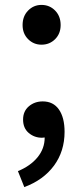

<svg xmlns="http://www.w3.org/2000/svg" viewBox="-20 -562 338 782"><path d="M149 -380Q117 -380 94.5 -402.5Q72 -425 72 -460Q72 -496 94.5 -519Q117 -542 149 -542Q182 -542 204.5 -519Q227 -496 227 -460Q227 -425 204.5 -402.5Q182 -380 149 -380ZM79 200 53 135Q104 114 133 78.5Q162 43 162 -2L151 -1Q120 -1 97 -20.5Q74 -40 74 -75Q74 -109 97.5 -129Q121 -149 154 -149Q197 -149 220 -116Q243 -83 243 -25Q243 54 200 112.5Q157 171 79 200Z"/></svg>

Font: Source Han Sans SC Medium
Style: Regular
Weight: 500
Designer: Ryoko NISHIZUKA 西塚涼子 (kana, bopomofo & ideographs); Paul D. Hunt (Latin, Greek & Cyrillic); Sandoll Communications 산돌커뮤니
Foundry: Adobe
Version: Version 2.004;hotconv 1.0.118;makeotfexe 2.5.65603